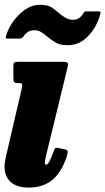

<svg xmlns="http://www.w3.org/2000/svg" viewBox="-22 -786 453 826"><path d="M267.5 -491.5 176.5 -118Q175.5 -113 173.2 -101.8Q171 -90.5 171 -87Q171 -77.5 176 -77.5Q183.5 -77.5 190.8 -91.8Q198 -106 208 -133Q212.5 -145.5 216 -148.5Q219.5 -151.5 229 -149.5L259 -143Q270 -141 269.2 -131.5Q268.5 -122 264 -108.5Q239 -38.5 199.2 -8.8Q159.5 21 102 21Q50.5 21 24 -3.2Q-2.5 -27.5 -2.5 -69.5Q-2.5 -82 0.8 -99Q4 -116 7 -127L71 -402.5Q74.5 -419 73.2 -423.8Q72 -428.5 60.5 -428.5H58Q43 -428.5 39.2 -432.5Q35.5 -436.5 35.5 -452V-500.5Q35.5 -514 40 -517Q44.5 -520 57.5 -520H243Q266 -520 269.2 -515.5Q272.5 -511 267.5 -491.5ZM270 -591.5Q236.5 -591.5 217 -603.2Q197.5 -615 182.5 -627.5Q167.5 -640 155.2 -648Q143 -656 125 -656Q108 -656 96 -647.2Q84 -638.5 77.5 -627Q71 -620 62 -620H12Q3 -620 2.8 -623.8Q2.5 -627.5 5 -635Q15 -667 37 -696.8Q59 -726.5 88.2 -746Q117.5 -765.5 149.5 -765.5Q183 -765.5 200.2 -754Q217.5 -742.5 232 -729.5Q245.5 -717.5 260.5 -709.2Q275.5 -701 291 -701Q320 -701 334.5 -726Q338 -731 340.2 -734Q342.5 -737 350 -737H402.5Q409 -737 410 -734.5Q411 -732 409.5 -726Q395 -670.5 357.5 -631Q320 -591.5 270 -591.5Z"/></svg>

Font: Besley* Condensed Heavy
Style: Italic
Weight: 800
Width: 3
Italic angle: -13°
Designer: Owen Earl
Foundry: indestructible type*
Version: Version 3.000; ttfautohint (v1.8.3)